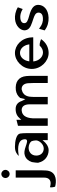

<svg xmlns="http://www.w3.org/2000/svg" viewBox="956 -1678 830 2781"><g transform="rotate(-90 1370.5 -287.0)"><path d="M58 97C127 116 254 122 285 8C289 -5 291 -20 292 -37C293 -55 294 -72 294 -91V-474H189V-62C189 11 147 32 106 32C85 32 67 27 50 22C43 36 51 81 58 97ZM183 -622C183 -589 210 -562 242 -562C273 -562 301 -590 301 -622C301 -655 273 -682 242 -682C210 -682 183 -656 183 -622Z M537 -458H536C526 -453 515 -443 503 -428C509 -430 519 -432 527 -433C551 -436 732 -466 744 -352C745 -345 745 -338 744 -331C742 -310 720 -308 706 -310C671 -315 612 -343 570 -347C548 -349 533 -349 514 -343C460 -328 431 -288 414 -240C412 -235 398 -139 407 -141C425 -55 498 3 587 3C648 3 700 -47 715 -67L732 -86V-10H833V-320C833 -352 831 -382 827 -411C818 -464 720 -485 636 -485C588 -485 559 -474 537 -458ZM610 -68C552 -68 508 -109 508 -176C508 -250 563 -287 621 -287C663 -287 705 -265 716 -244L717 -243V-242C723 -223 728 -201 728 -179C728 -137 676 -68 610 -68Z M1043 -411 1026 -393V-463L939 -441V-10H1048V-230C1051 -282 1063 -321 1083 -347C1100 -368 1121 -382 1152 -386C1155 -387 1161 -388 1166 -388C1220 -388 1247 -349 1250 -285V-10H1357V-195C1357 -224 1359 -252 1362 -279C1368 -311 1380 -336 1397 -353C1411 -367 1427 -377 1449 -382C1456 -386 1464 -388 1473 -388C1522 -388 1551 -353 1556 -297C1558 -275 1559 -250 1559 -222V-10H1663V-260C1663 -281 1662 -299 1660 -318C1650 -432 1575 -485 1455 -472C1407 -464 1375 -447 1343 -410C1340 -396 1336 -379 1332 -362L1326 -335L1312 -359C1308 -366 1304 -373 1301 -381V-382H1300C1282 -442 1243 -475 1183 -475C1116 -475 1075 -450 1043 -411Z M1873 -209 1872 -220H2221C2221 -229 2221 -236 2220 -245C2212 -389 2107 -485 1994 -485C1876 -485 1763 -376 1763 -241C1763 -107 1876 3 1994 3C2073 3 2146 -34 2195 -107C2172 -116 2132 -130 2101 -127C2069 -93 2032 -77 1996 -79C1932 -83 1882 -140 1873 -209ZM2117 -289 2119 -277H1873L1875 -288C1885 -354 1931 -412 1996 -412C2057 -412 2105 -359 2117 -289Z M2321 -55C2378 -10 2446 5 2506 2C2625 -2 2691 -69 2691 -148C2691 -199 2657 -230 2611 -252C2559 -277 2496 -283 2454 -307C2440 -315 2426 -327 2426 -350C2426 -388 2461 -404 2497 -407C2540 -411 2578 -403 2631 -373L2656 -443C2599 -478 2535 -489 2484 -484C2386 -475 2325 -410 2322 -350C2322 -285 2371 -259 2435 -237C2472 -222 2518 -213 2549 -193C2563 -184 2579 -169 2579 -144C2579 -100 2543 -82 2502 -80C2454 -76 2406 -88 2345 -136Z"/></g></svg>

Font: Bluebird
Style: LiNrw
Weight: 300
Designer: Jasper
Foundry: Cannot Into Space Fonts
Version: Version 0.98